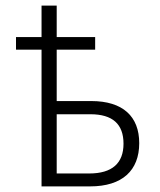

<svg xmlns="http://www.w3.org/2000/svg" viewBox="-20 -664 570 684"><path d="M128 0H301C416 0 476 -57 476 -154C476 -249 418 -304 305 -304H182V-487H319V-532H182V-644H128V-532H37V-487H128ZM298 -46H182V-257H302C381 -257 420 -222 420 -152C420 -83 380 -46 298 -46Z"/></svg>

Font: Noto Sans Mono Condensed Light
Style: Regular
Weight: 300
Width: 3
Designer: Monotype Design Team
Foundry: Monotype Imaging Inc.
Version: Version 2.014